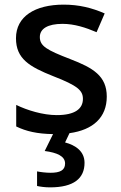

<svg xmlns="http://www.w3.org/2000/svg" viewBox="-20 -569 524 829"><path d="M345 134C345 84 306 58 261 46L280 6C382 -8 441 -62 441 -152C441 -241 382 -276 283 -314C182 -353 152 -370 152 -409C152 -445 186 -466 250 -466C301 -466 350 -450 397 -430L432 -511C377 -535 321 -549 255 -549C131 -549 49 -498 49 -404C49 -315 107 -281 210 -240C316 -199 338 -178 338 -142C338 -100 305 -72 225 -72C165 -72 97 -93 50 -116V-23C93 -2 141 9 209 10L173 83C226 90 261 105 261 137C261 167 238 177 198 177C179 177 154 174 140 171V234C153 237 174 240 196 240C299 240 345 201 345 134Z"/></svg>

Font: Noto Sans Gunjala Gondi Medium
Style: Regular
Weight: 500
Designer: Ek Type
Foundry: Ek Type
Version: Version 1.004